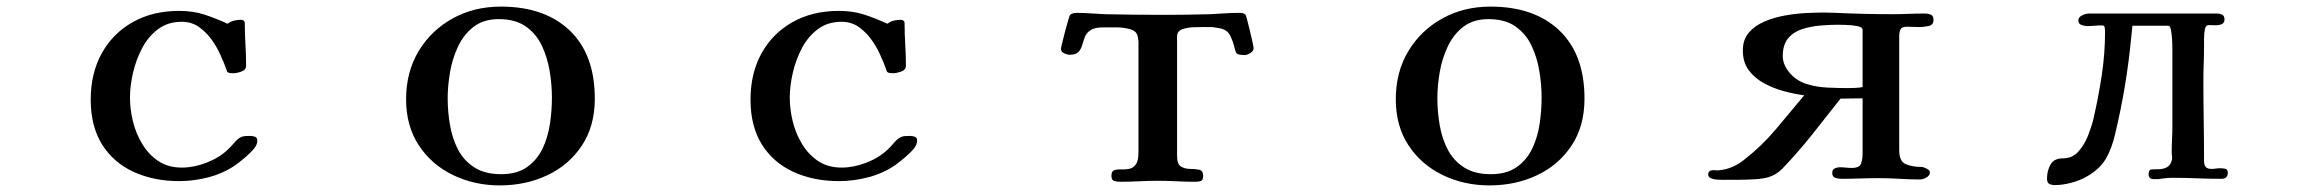

<svg xmlns="http://www.w3.org/2000/svg" viewBox="-20 -545 7040 582"><path d="M760 -119Q760 -108 752 -97Q742 -84 724.5 -69Q707 -54 693 -44Q656 -19 611.5 -7.5Q567 4 523 4Q446 4 385 -24Q324 -52 289.5 -107Q255 -162 255 -243Q255 -323 288.5 -383.5Q322 -444 382.5 -478Q443 -512 523 -512Q565 -512 599 -501Q633 -490 670 -473Q679 -480 689.5 -482.5Q700 -485 711 -485Q715 -485 718.5 -482.5Q722 -480 722 -475Q722 -443 724 -410.5Q726 -378 726 -346Q726 -333 711.5 -328Q697 -323 687 -323Q682 -323 677.5 -323.5Q673 -324 669 -327Q665 -337 661.5 -347Q658 -357 653 -367Q643 -393 626 -418.5Q609 -444 585.5 -461.5Q562 -479 531 -479Q489 -479 459 -456.5Q429 -434 410.5 -398.5Q392 -363 383 -323.5Q374 -284 374 -249Q374 -214 383 -177Q392 -140 411.5 -108Q431 -76 460.5 -56.5Q490 -37 531 -37Q568 -37 606.5 -52Q645 -67 671 -92Q679 -99 689.5 -111.5Q700 -124 708 -128Q715 -132 722.5 -132.5Q730 -133 738 -133Q746 -133 753 -130.5Q760 -128 760 -119Z M1653 -249Q1653 -289 1646 -330.5Q1639 -372 1622 -407.5Q1605 -443 1573.5 -465Q1542 -487 1492 -487Q1446 -487 1416 -464Q1386 -441 1368.5 -404Q1351 -367 1344 -325.5Q1337 -284 1337 -247Q1337 -207 1344 -166Q1351 -125 1368.5 -91.5Q1386 -58 1418 -37.5Q1450 -17 1499 -17Q1547 -17 1577.5 -38.5Q1608 -60 1624.5 -94.5Q1641 -129 1647 -169.5Q1653 -210 1653 -249ZM1783 -246Q1783 -163 1744 -104Q1705 -45 1639.5 -14Q1574 17 1495 17Q1418 17 1353 -14.5Q1288 -46 1249.5 -104.5Q1211 -163 1211 -244Q1211 -327 1249 -390Q1287 -453 1352 -489Q1417 -525 1498 -525Q1631 -525 1707 -452.5Q1783 -380 1783 -246Z M2760 -119Q2760 -108 2752 -97Q2742 -84 2724.5 -69Q2707 -54 2693 -44Q2656 -19 2611.5 -7.5Q2567 4 2523 4Q2446 4 2385 -24Q2324 -52 2289.5 -107Q2255 -162 2255 -243Q2255 -323 2288.5 -383.5Q2322 -444 2382.5 -478Q2443 -512 2523 -512Q2565 -512 2599 -501Q2633 -490 2670 -473Q2679 -480 2689.5 -482.5Q2700 -485 2711 -485Q2715 -485 2718.5 -482.5Q2722 -480 2722 -475Q2722 -443 2724 -410.5Q2726 -378 2726 -346Q2726 -333 2711.5 -328Q2697 -323 2687 -323Q2682 -323 2677.5 -323.5Q2673 -324 2669 -327Q2665 -337 2661.5 -347Q2658 -357 2653 -367Q2643 -393 2626 -418.5Q2609 -444 2585.5 -461.5Q2562 -479 2531 -479Q2489 -479 2459 -456.5Q2429 -434 2410.5 -398.5Q2392 -363 2383 -323.5Q2374 -284 2374 -249Q2374 -214 2383 -177Q2392 -140 2411.5 -108Q2431 -76 2460.5 -56.5Q2490 -37 2531 -37Q2568 -37 2606.5 -52Q2645 -67 2671 -92Q2679 -99 2689.5 -111.5Q2700 -124 2708 -128Q2715 -132 2722.5 -132.5Q2730 -133 2738 -133Q2746 -133 2753 -130.5Q2760 -128 2760 -119Z M3780 -399Q3780 -390 3770 -384Q3760 -378 3752 -378Q3747 -378 3739.5 -379Q3732 -380 3728 -384Q3726 -387 3725 -390.5Q3724 -394 3723 -397Q3717 -423 3707 -440.5Q3697 -458 3667 -461Q3658 -463 3649 -463Q3640 -463 3631 -463Q3620 -463 3600 -462.5Q3580 -462 3564 -456.5Q3548 -451 3548 -434V-73Q3548 -47 3560 -40Q3572 -33 3587.5 -33Q3603 -33 3615 -30.5Q3627 -28 3627 -12Q3627 1 3620.5 3.5Q3614 6 3603 6Q3575 6 3546.5 4.5Q3518 3 3489 3Q3461 3 3433 4.5Q3405 6 3376 6Q3366 6 3357.5 3.5Q3349 1 3349 -12Q3349 -26 3357.5 -29Q3366 -32 3378 -31.5Q3390 -31 3402 -33Q3414 -35 3422.5 -46Q3431 -57 3431 -83V-410Q3431 -414 3431 -418Q3431 -422 3430 -426Q3429 -439 3423.5 -446Q3418 -453 3404 -457Q3385 -462 3364.5 -462Q3344 -462 3324 -462Q3298 -462 3285.5 -453.5Q3273 -445 3268.5 -433Q3264 -421 3260.5 -408.5Q3257 -396 3249 -387.5Q3241 -379 3222 -379Q3215 -379 3205.5 -383.5Q3196 -388 3196 -397Q3196 -400 3200 -416Q3204 -432 3209 -451.5Q3214 -471 3218.5 -485.5Q3223 -500 3224 -500Q3231 -506 3244 -506Q3265 -506 3285.5 -504.5Q3306 -503 3327 -502Q3372 -501 3417.5 -500.5Q3463 -500 3508 -500Q3543 -500 3578.5 -500.5Q3614 -501 3649 -502Q3671 -503 3692 -504.5Q3713 -506 3735 -506Q3741 -506 3745.5 -505.5Q3750 -505 3755 -501Q3756 -501 3760 -486.5Q3764 -472 3768.5 -453Q3773 -434 3776.5 -418Q3780 -402 3780 -399Z M4653 -249Q4653 -289 4646 -330.5Q4639 -372 4622 -407.5Q4605 -443 4573.5 -465Q4542 -487 4492 -487Q4446 -487 4416 -464Q4386 -441 4368.5 -404Q4351 -367 4344 -325.5Q4337 -284 4337 -247Q4337 -207 4344 -166Q4351 -125 4368.5 -91.5Q4386 -58 4418 -37.5Q4450 -17 4499 -17Q4547 -17 4577.5 -38.5Q4608 -60 4624.5 -94.5Q4641 -129 4647 -169.5Q4653 -210 4653 -249ZM4783 -246Q4783 -163 4744 -104Q4705 -45 4639.5 -14Q4574 17 4495 17Q4418 17 4353 -14.5Q4288 -46 4249.5 -104.5Q4211 -163 4211 -244Q4211 -327 4249 -390Q4287 -453 4352 -489Q4417 -525 4498 -525Q4631 -525 4707 -452.5Q4783 -380 4783 -246Z M5626 -454Q5626 -463 5609.5 -466Q5593 -469 5575 -469.5Q5557 -470 5551 -470Q5526 -470 5497 -467.5Q5468 -465 5442 -456.5Q5416 -448 5400 -428.5Q5384 -409 5384 -375Q5384 -361 5390 -347.5Q5396 -334 5406 -323Q5426 -300 5456 -290.5Q5486 -281 5519.5 -279.5Q5553 -278 5580 -278Q5591 -278 5603 -278.5Q5615 -279 5626 -281ZM5841 -485Q5841 -469 5825.5 -466Q5810 -463 5798 -463Q5789 -463 5779.5 -463.5Q5770 -464 5761 -464Q5745 -464 5741 -456Q5737 -448 5737 -434V-90Q5737 -56 5756.5 -47.5Q5776 -39 5805 -39Q5810 -39 5820 -34Q5830 -29 5830 -23Q5830 -13 5819.5 -7Q5809 -1 5800 -1Q5769 -1 5738 -3Q5707 -5 5675 -5Q5647 -5 5618.5 -4Q5590 -3 5562 -3Q5552 -3 5543 -6Q5534 -9 5534 -21Q5534 -31 5541.5 -34.5Q5549 -38 5556 -38Q5566 -38 5575 -37Q5584 -36 5594 -36Q5617 -36 5621.5 -49.5Q5626 -63 5626 -81V-247L5559 -246Q5516 -191 5473 -137Q5430 -83 5382 -33Q5364 -15 5341 -8Q5324 -3 5298 -1.5Q5272 0 5245.5 0Q5219 0 5200 0Q5195 0 5185 -0.5Q5175 -1 5166.5 -4.5Q5158 -8 5158 -16Q5158 -26 5166 -28Q5172 -30 5179 -29Q5186 -28 5192 -29Q5232 -33 5266 -60Q5319 -101 5362.5 -152.5Q5406 -204 5449 -256Q5420 -260 5388 -268.5Q5356 -277 5327.5 -292.5Q5299 -308 5281 -332Q5263 -356 5263 -392Q5263 -425 5281 -446Q5299 -467 5328 -479.5Q5357 -492 5390.5 -498Q5424 -504 5456 -505.5Q5488 -507 5511 -507Q5520 -507 5528.5 -506.5Q5537 -506 5546 -506Q5589 -504 5631 -503Q5673 -502 5716 -502Q5741 -502 5765 -503Q5789 -504 5814 -504Q5825 -504 5833 -500.5Q5841 -497 5841 -485Z M6733 -21Q6733 -3 6713 -3Q6676 -3 6640 -4.5Q6604 -6 6567 -6Q6556 -6 6545 -5Q6534 -4 6523 -2Q6519 -2 6515.5 -2Q6512 -2 6508 -2Q6493 -2 6493 -17Q6493 -31 6502.5 -31.5Q6512 -32 6522 -32Q6536 -32 6547.5 -37.5Q6559 -43 6563 -58Q6565 -64 6564 -71Q6563 -78 6563 -85Q6563 -104 6564 -123Q6565 -142 6565 -161Q6565 -216 6565 -270Q6565 -324 6565 -378Q6565 -382 6565 -396Q6565 -410 6564 -426.5Q6563 -443 6560.5 -455Q6558 -467 6553 -467H6444Q6443 -458 6442 -448.5Q6441 -439 6440 -429Q6433 -356 6421 -284Q6409 -212 6392 -141Q6382 -96 6363.5 -64Q6345 -32 6304 -9Q6285 2 6258.5 9Q6232 16 6210 16Q6199 16 6192 12.5Q6185 9 6185 -4Q6185 -27 6195.5 -46Q6206 -65 6233 -65Q6262 -65 6280.5 -86Q6299 -107 6310 -135.5Q6321 -164 6326 -186Q6341 -251 6351 -317Q6361 -383 6361 -450Q6361 -455 6360 -461.5Q6359 -468 6352 -468Q6341 -468 6329.5 -467Q6318 -466 6307 -466Q6298 -466 6289 -469.5Q6280 -473 6280 -483Q6280 -493 6291.5 -498.5Q6303 -504 6311 -504H6700Q6709 -504 6716 -500.5Q6723 -497 6723 -486Q6723 -475 6714 -471.5Q6705 -468 6694 -468.5Q6683 -469 6675 -469Q6666 -469 6663.5 -456Q6661 -443 6661 -428.5Q6661 -414 6661 -408Q6661 -380 6660 -353Q6659 -326 6659 -299Q6659 -239 6660 -178.5Q6661 -118 6661 -58Q6661 -45 6666 -39Q6671 -33 6684 -33Q6690 -33 6696.5 -34Q6703 -35 6709 -35Q6717 -35 6725 -33.5Q6733 -32 6733 -21Z"/></svg>

Font: Kaisei HarunoUmi
Style: Bold
Weight: 700
Designer: Font-Kai, 金井和夫
Foundry: KAZUO KANAI
Version: Version 5.003